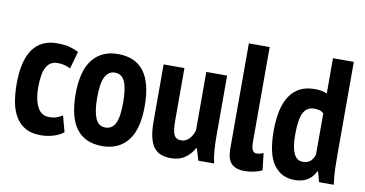

<svg xmlns="http://www.w3.org/2000/svg" viewBox="-71 -884 2057 1081"><g transform="rotate(10 958.0 -343.5)"><path d="M338 -27Q313 -7 278 3Q243 13 208 13Q157 13 122.5 -5.5Q88 -24 66 -58.5Q44 -93 34.5 -141.5Q25 -190 25 -250Q25 -381 72 -447Q119 -513 210 -513Q255 -513 283.5 -505Q312 -497 334 -485L306 -386Q288 -395 271.5 -399.5Q255 -404 232 -404Q190 -404 169 -367.5Q148 -331 148 -250Q148 -182 169.5 -139Q191 -96 238 -96Q263 -96 280.5 -102.5Q298 -109 313 -119Z M362 -250Q362 -383 414 -448Q466 -513 559 -513Q659 -513 708 -447Q757 -381 757 -250Q757 -116 705 -51.5Q653 13 559 13Q362 13 362 -250ZM485 -250Q485 -175 502 -134Q519 -93 559 -93Q597 -93 615.5 -128.5Q634 -164 634 -250Q634 -327 617 -367Q600 -407 559 -407Q524 -407 504.5 -371.5Q485 -336 485 -250Z M940 -500V-201Q940 -142 951 -119Q962 -96 991 -96Q1019 -96 1038 -116.5Q1057 -137 1065 -166V-500H1184V-152Q1184 -111 1187 -71.5Q1190 -32 1198 0H1108L1087 -68H1084Q1065 -33 1032.5 -10Q1000 13 952 13Q921 13 897 4.5Q873 -4 856 -25Q839 -46 830 -82.5Q821 -119 821 -175V-500Z M1392 -162Q1392 -127 1399 -112Q1406 -97 1422 -97Q1431 -97 1440.5 -99Q1450 -101 1462 -106L1473 -10Q1461 -2 1432 5Q1403 12 1373 12Q1323 12 1298 -13Q1273 -38 1273 -98V-700H1392Z M1873 -176Q1873 -134 1874 -92Q1875 -50 1882 1H1798L1782 -57H1778Q1744 13 1659 13Q1583 13 1539.5 -47Q1496 -107 1496 -242Q1496 -374 1543 -442.5Q1590 -511 1683 -511Q1707 -511 1723 -508Q1739 -505 1754 -498V-700H1873ZM1687 -96Q1714 -96 1730 -109.5Q1746 -123 1754 -149V-385Q1744 -394 1731.5 -398Q1719 -402 1699 -402Q1659 -402 1639 -366Q1619 -330 1619 -238Q1619 -169 1635.5 -132.5Q1652 -96 1687 -96Z"/></g></svg>

Font: PT Sans Narrow
Style: Bold
Weight: 700
Width: 3
Designer: A.Korolkova, O.Umpeleva, V.Yefimov
Foundry: ParaType Ltd
Version: Version 2.003W OFL